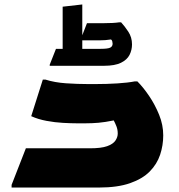

<svg xmlns="http://www.w3.org/2000/svg" viewBox="-20 -841 804 861"><path d="M32 -12 96 -176H384Q434 -176 460.5 -185.5Q487 -195 497.5 -210.5Q508 -226 508 -242Q508 -260 502 -275Q496 -290 490 -301Q451 -293 422 -290.5Q393 -288 364 -288H324Q299 -288 262.5 -290Q226 -292 188.5 -299Q151 -306 120 -320L172 -484H184Q225 -471 276 -467.5Q327 -464 376 -464H408Q459 -464 506.5 -467Q554 -470 584 -476H596Q622 -450 648.5 -411Q675 -372 693.5 -326.5Q712 -281 712 -234Q712 -189 698 -147Q684 -105 651.5 -72Q619 -39 563 -19.5Q507 0 424 0H32ZM572 -642Q572 -617 561 -595Q550 -573 522.5 -559.5Q495 -546 447 -546H203V-551L231 -622H261V-811L349 -821V-683L370 -737H444Q465 -737 484 -738Q503 -739 515 -741H523Q538 -725 555 -699.5Q572 -674 572 -642ZM424 -660H349V-622H431Q464 -622 474.5 -627.5Q485 -633 485 -645Q485 -649 483.5 -655.5Q482 -662 477 -664Q454 -660 424 -660Z"/></svg>

Font: Kufam Black
Style: Italic
Weight: 900
Italic angle: -11°
Designer: Artur Schmal
Foundry: Original Type
Version: Version 1.301; ttfautohint (v1.8.3)